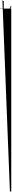

<svg xmlns="http://www.w3.org/2000/svg" viewBox="-248 -48 1199 19679"><path d="M0 0V-28H-32V23H-65V-6H33V55H136V845H66V844H70V861H78V889H4V818V820H-67V822H-126V865H-152V799H-228V834H750V816H787V729H806V697H909V609H931V583H905V538H928V614H836V608H835V602H779V709H867V710H873V762H769V743H810V656H859V847H905V19575H864V19548H814V19452H813V19534H809V19563H834V19611H783V19592H835V19582H768V19544Z"/></svg>

Font: MewTooHand
Style: CondLta
Weight: 400
Designer: Mew Too, Robert Jablonski
Version: Version 0.77